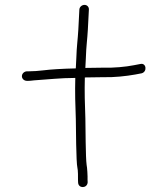

<svg xmlns="http://www.w3.org/2000/svg" viewBox="-20 -686 645 786"><path d="M88.6 -355H95.6C101.6 -355 109.3 -355.7 118.7 -357C173.6 -360.4 227.9 -367 288.2 -367C286.6 -309.2 288.2 -253.9 290.4 -198C290.9 -168 291.5 -21.1 296.9 1C299.4 7.9 299.7 43.6 299.3 52L299.8 62C301.5 86.6 337.5 85.7 338.9 60L338.4 50C339.1 36.6 337 -1 334.6 -11C330.4 -39.2 330.1 -170.7 329.5 -201C327.4 -256.9 325.7 -311 327.3 -369H332.3C355.7 -369.7 378.7 -370 401.4 -370C445.8 -368.7 497.2 -374.3 534 -381L560.2 -386C584 -392.7 578.9 -430.1 554.2 -424L528 -419C493.8 -412.2 445.2 -407.7 403.4 -409C380.1 -409 356.4 -408.7 332.4 -408H329.4C330.5 -430 330.5 -430 331.6 -451C332.8 -494.5 337.5 -525.6 339.6 -564L343.9 -647C344.5 -657.6 336.5 -666 325.9 -666C315.3 -666 305.5 -657.6 304.9 -647L300.6 -564C298.5 -525.4 293.8 -494.8 292.6 -451C291.5 -429 291.5 -429 290.3 -406C266.5 -406 234.9 -403.9 214.1 -403C172.5 -401.2 137.7 -394 97.6 -394H90.6C80.1 -394 70.2 -385.6 69.7 -375C69.1 -364.4 78 -355 90.6 -355Z"/></svg>

Font: Just Breathe
Style: Obl1
Weight: 400
Foundry: Cannot Into Space Fonts
Version: Version 0.72